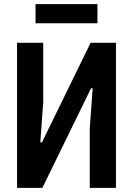

<svg xmlns="http://www.w3.org/2000/svg" viewBox="-20 -904 640 924"><path d="M62 -698H188V-412L174 -219H182L416 -698H538V0H412V-286L426 -479H418L184 0H62ZM151 -884H449V-792H151Z"/></svg>

Font: IBM Plex Mono SmBld
Style: Regular
Weight: 600
Monospace: yes
Designer: Mike Abbink, Paul van der Laan, Pieter van Rosmalen
Foundry: Bold Monday
Version: Version 2.3